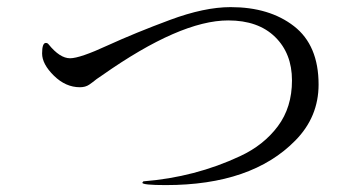

<svg xmlns="http://www.w3.org/2000/svg" viewBox="-20 -622 1040 550"><path d="M100.6 -468.8Q100.6 -499 111.3 -499Q116.2 -499 119.1 -495.1Q151.4 -455.1 180.7 -455.1Q209 -455.1 289.1 -492.2Q368.2 -528.3 466.8 -564.9Q565.4 -601.6 640.6 -601.6Q752 -601.6 822.3 -546.9Q892.6 -492.2 892.6 -379.9Q892.6 -287.1 826.2 -219.7Q701.2 -91.8 455.1 -91.8Q387.7 -91.8 387.7 -98.6L390.6 -102.5Q539.1 -114.3 668 -174.8Q735.4 -206.1 775.9 -260.3Q816.4 -314.5 816.4 -391.6Q816.4 -468.8 768.1 -516.1Q719.7 -563.5 633.8 -563.5Q496.1 -563.5 272.5 -406.2Q267.6 -403.3 256.8 -395.5Q246.1 -386.7 235.4 -379.4Q224.6 -372.1 209 -372.1Q168 -372.1 134.3 -405.3Q100.6 -438.5 100.6 -468.8Z"/></svg>

Font: GenEi Koburi Mincho v6
Style: Regular
Weight: 400
Designer: o_tamon (Modified)
Foundry: o_tamon / Adobe Systems Incorporated
Version: Version 6.1